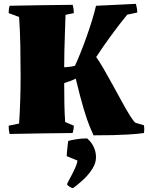

<svg xmlns="http://www.w3.org/2000/svg" viewBox="-20 -690 768 996"><path d="M465 12Q457 -6 444.5 -36Q432 -66 414.5 -124Q397 -182 373 -282Q359 -275 344 -269.5Q329 -264 313 -259Q313 -197 314 -149Q315 -101 318 -57L363 -38Q363 -20 357 0Q275 1 193.5 2Q112 3 30 5Q27 -6 26 -17Q25 -28 25 -38L79 -49Q83 -105 85 -170Q87 -235 87 -290Q87 -367 85.5 -451Q84 -535 79 -602L25 -622Q25 -632 26 -641Q27 -650 30 -660Q112 -662 193.5 -663Q275 -664 357 -665Q363 -644 363 -622L320 -613Q319 -577 317 -526.5Q315 -476 314 -426.5Q313 -377 313 -341Q328 -342 342 -343.5Q356 -345 369 -349Q382 -377 397.5 -415.5Q413 -454 428.5 -497.5Q444 -541 457 -583Q470 -625 478 -660Q530 -662 581.5 -665Q633 -668 685 -670Q688 -659 690 -647.5Q692 -636 692 -625L640 -614Q599 -564 555.5 -504.5Q512 -445 479 -394Q494 -374 516 -336Q538 -298 563 -252.5Q588 -207 611.5 -164Q635 -121 654 -90.5Q673 -60 683 -53L727 -40Q730 -20 727 0Q705 4 641 8Q577 12 465 12ZM359 286Q352 286 340 278Q328 270 328 266Q328 263 335.5 249Q343 235 353 216Q363 197 371.5 177.5Q380 158 382 143L326 120Q326 114 327.5 97Q329 80 331 63Q333 46 334 41Q349 37 375 32.5Q401 28 432 28Q456 49 467 74Q478 99 478 126Q478 156 459 186Q440 216 412.5 241.5Q385 267 359 286Z"/></svg>

Font: Labrada Black
Style: Regular
Weight: 900
Designer: Mercedes Jáuregui
Foundry: Omnibus-Type Team
Version: Version 1.000; ttfautohint (v1.8.4.7-5d5b)